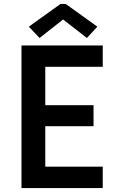

<svg xmlns="http://www.w3.org/2000/svg" viewBox="-20 -949 602 969"><path d="M88.4 0V-719.7H498.5V-611.8H208.5V-418H452.1V-312H208.5V-107.9H498.5V0ZM179.7 -757.3 125.5 -814.5 285.6 -929.2H311.5L471.2 -814.5L418.5 -757.3L299.8 -849.6H296.9Z"/></svg>

Font: Reddit Mono SemiBold
Style: Regular
Weight: 600
Monospace: yes
Designer: Stephen Hutchings
Foundry: Reddit
Version: Version 1.014